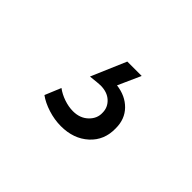

<svg xmlns="http://www.w3.org/2000/svg" viewBox="-56 -127 462 462"><g transform="rotate(45 175.0 103.5)"><path d="M264 125Q265 165 237.5 190Q210 215 167 215Q145 215 123 208Q101 201 86 190L103 149Q115 158 131 163.5Q147 169 162 169Q186 169 201 154.5Q216 140 215 121Q215 103 201.5 90.5Q188 78 165 78Q159 78 132 81L170 -8H219L193 50Q225 54 244.5 74Q264 94 264 125Z"/></g></svg>

Font: Kalaa
Style: Regular
Weight: 400
Version: Version 1.20 June 5, 2016